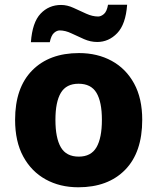

<svg xmlns="http://www.w3.org/2000/svg" viewBox="-20 -784 667 814"><path d="M583 -276Q583 -138 510.5 -64Q438 10 312 10Q234 10 173.5 -23.5Q113 -57 78.5 -120.5Q44 -184 44 -276Q44 -412 116.5 -485.5Q189 -559 315 -559Q393 -559 453.5 -526Q514 -493 548.5 -430Q583 -367 583 -276ZM215 -276Q215 -199 238 -159.5Q261 -120 314 -120Q366 -120 389 -159.5Q412 -199 412 -276Q412 -352 389 -390.5Q366 -429 313 -429Q261 -429 238 -390.5Q215 -352 215 -276ZM111 -605Q117 -689 152 -726Q187 -763 239 -763Q265 -763 292 -750.5Q319 -738 345.5 -726Q372 -714 396 -714Q408 -714 420.5 -724.5Q433 -735 438 -764H519Q513 -681 477 -643.5Q441 -606 392 -606Q364 -606 336.5 -618Q309 -630 283 -642.5Q257 -655 233 -655Q221 -655 209 -644.5Q197 -634 191 -605Z"/></svg>

Font: Noto Sans Gujarati ExtraBold
Style: Regular
Weight: 800
Designer: Jelle Bosma - Monotype Design Team, Universal Thirst
Foundry: Monotype Imaging Inc.
Version: Version 2.106; ttfautohint (v1.8.4.7-5d5b)